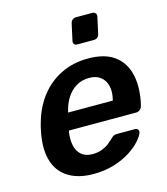

<svg xmlns="http://www.w3.org/2000/svg" viewBox="-111 -821 797 917"><g transform="rotate(-15 287.5 -362.5)"><path d="M239 10Q166 10 117.5 -19Q69 -48 50.5 -103Q32 -158 45 -236Q47 -246 50 -261.5Q53 -277 56 -286Q76 -362 118 -416.5Q160 -471 220.5 -500.5Q281 -530 354 -530Q435 -530 482 -496.5Q529 -463 544.5 -403.5Q560 -344 545 -266L540 -245Q538 -235 529.5 -228Q521 -221 510 -221H178Q178 -221 177.5 -218Q177 -215 176 -213Q171 -178 177 -148.5Q183 -119 203.5 -101Q224 -83 258 -83Q286 -83 307 -91.5Q328 -100 341.5 -111Q355 -122 362 -129Q374 -141 380 -143.5Q386 -146 397 -146H484Q493 -146 498 -140Q503 -134 501 -125Q496 -109 476 -86Q456 -63 422 -41Q388 -19 341.5 -4.5Q295 10 239 10ZM196 -305H417L418 -308Q428 -347 420.5 -376.5Q413 -406 391.5 -422.5Q370 -439 335 -439Q300 -439 272 -422.5Q244 -406 225 -376.5Q206 -347 197 -308ZM323 -608Q313 -608 308 -614Q303 -620 305 -630L323 -712Q325 -722 332.5 -728.5Q340 -735 350 -735H431Q441 -735 446.5 -728.5Q452 -722 450 -712L432 -630Q430 -620 422.5 -614Q415 -608 405 -608Z"/></g></svg>

Font: Rubik Medium
Style: Italic
Weight: 500
Italic angle: -12°
Designer: Hubert and Fischer
Foundry: Hubert and Fischer
Version: Version 2.300;gftools[0.9.30]